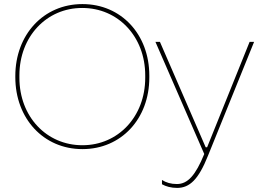

<svg xmlns="http://www.w3.org/2000/svg" viewBox="-20 -725 1294 940"><path d="M55 -347C55 -145 193 5 383 5H384C573 5 711 -143 711 -345V-355C711 -557 573 -705 384 -705H383C193 -705 55 -555 55 -353ZM75 -344V-356C75 -546 208 -686 382 -686H383C558 -686 691 -546 691 -356V-344C691 -154 558 -14 384 -14H383C208 -14 75 -154 75 -344ZM847 195C909 195 952 153 998 38L1224 -520H1202L994 -4H987L763 -520H741L980 29C937 134 899 176 846 176C817 176 793 169 773 156V177C792 188 818 195 847 195Z"/></svg>

Font: Fixel Display Thin
Style: Regular
Weight: 100
Designer: AlfaBravo + MacPaw
Foundry: Kyrylo Tkachov, Marchela Mozhyna, Serhii Makarenko, Maria Weinstein, Zakhar Kryvoshyya
Version: Version 1.211